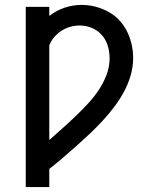

<svg xmlns="http://www.w3.org/2000/svg" viewBox="-20 -558 640 783"><path d="M85 205V-530H181V-493Q209 -515 243 -526.5Q277 -538 313 -538Q341 -538 368.5 -531Q396 -524 421 -510.5Q446 -497 465.5 -476.5Q485 -456 497.5 -431Q510 -406 516.5 -378Q523 -350 523 -322Q523 -285 512.5 -249.5Q502 -214 484.5 -182Q467 -150 445 -121Q423 -92 398 -65Q373 -38 346.5 -13Q320 12 292.5 36.5Q265 61 237.5 84.5Q210 108 181 131V205ZM181 13Q208 -11 234.5 -34.5Q261 -58 286.5 -82.5Q312 -107 336.5 -133Q361 -159 381 -188.5Q401 -218 414 -251.5Q427 -285 427 -320Q427 -346 419.5 -371Q412 -396 395.5 -415Q379 -434 355 -444Q331 -454 305 -454Q285 -454 266 -448.5Q247 -443 230.5 -432.5Q214 -422 201 -406.5Q188 -391 181 -373Z"/></svg>

Font: Iosevka Curly Medium Extended
Style: Regular
Weight: 500
Width: 7
Monospace: yes
Designer: Belleve Invis
Foundry: Belleve Invis
Version: Version 11.1.0; ttfautohint (v1.8.3)